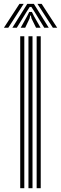

<svg xmlns="http://www.w3.org/2000/svg" viewBox="-60 -991 321 1011"><path d="M133 0V-800H154.5V0ZM46.5 0V-800H68V0ZM89.8 0V-800H111.2V0ZM-39.5 -844.8 42.5 -970.8H64.8L-16.5 -844.8ZM5 -844.8 83.8 -970.8H118.2L196.8 -844.8H173.2L123 -927L105.2 -954.5H96.5L78.8 -927L28.5 -844.8ZM218.5 -844.8 137 -970.8H159.2L241.2 -844.8ZM48.8 -844.8 83 -906.2 93.8 -928H108L118.8 -906.2L153.8 -844.8H130L106 -893.8L102.5 -909.2H99.2L95.8 -893.8L72.5 -844.8Z"/></svg>

Font: Big Shoulders Inline Display
Style: Bold
Weight: 700
Designer: Patric King
Foundry: XO Type Co
Version: Version 1.000